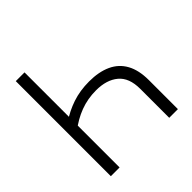

<svg xmlns="http://www.w3.org/2000/svg" viewBox="-189 -883 1039 1039"><g transform="rotate(-45 330.5 -364.0)"><path d="M359.4 -445.8Q433.6 -445.8 486.1 -421.6Q538.6 -397.5 565.9 -347.9Q593.3 -298.3 593.3 -221.7V0H526.9V-221.7Q526.9 -306.6 479.7 -345.9Q432.6 -385.3 352.1 -385.3Q287.1 -385.3 230.5 -363.8Q173.8 -342.3 125 -303.7V-373.5Q172.4 -406.2 230.7 -426Q289.1 -445.8 359.4 -445.8ZM147 -727.5V0H80.1V-727.5Z"/></g></svg>

Font: Inter 28pt Light
Style: Regular
Weight: 300
Designer: Rasmus Andersson
Foundry: rsms
Version: Version 4.001;git-66647c0bb